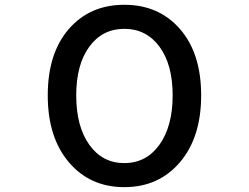

<svg xmlns="http://www.w3.org/2000/svg" viewBox="-20 -770 1040 803"><path d="M732.4 -91.3Q643.6 12.7 500 12.7Q356.4 12.7 268.1 -91.3Q179.7 -195.3 179.7 -371.1Q179.7 -546.9 267.6 -648.4Q355.5 -750 500 -750Q644.5 -750 732.9 -648.4Q821.3 -546.9 821.3 -371.1Q821.3 -195.3 732.4 -91.3ZM298.8 -371.1Q298.8 -241.2 353.5 -164.6Q408.2 -87.9 500 -87.9Q591.8 -87.9 647 -165Q702.1 -242.2 702.1 -371.1Q702.1 -500 647 -574.7Q591.8 -649.4 500 -649.4Q408.2 -649.4 353.5 -574.7Q298.8 -500 298.8 -371.1Z"/></svg>

Font: GenEi Gothic M SemiBold
Style: Regular
Weight: 500
Designer: o_tamon (Modified); [Source Han Sans]
Ryoko NISHIZUKA  (kana & ideographs); Paul D. Hunt (Latin, Greek & Cyrillic); Wenl
Version: Version 1.1a;Original Version 1.004